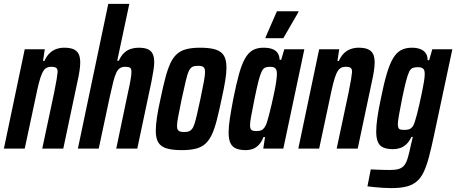

<svg xmlns="http://www.w3.org/2000/svg" viewBox="-30 -763 2343 986"><path d="M-10 0 97 -510H200L191 -450H198Q210 -476 225.5 -490.5Q241 -505 260 -511.5Q279 -518 299 -518Q330 -518 348 -510Q366 -502 374 -485.5Q382 -469 382 -441Q382 -425 378.5 -400.5Q375 -376 368 -345L295 0H187L248 -287Q257 -331 261 -356Q265 -381 266 -394Q266 -405 262.5 -410.5Q259 -416 251.5 -418Q244 -420 233 -420Q216 -420 205 -412Q194 -404 185.5 -385Q177 -366 169 -334Q161 -302 151 -253L97 0Z M370 0 526 -743H634L572 -451H580Q592 -477 607.5 -491.5Q623 -506 642 -512Q661 -518 681 -518Q711 -518 728.5 -510.5Q746 -503 754 -486.5Q762 -470 762 -443Q762 -427 758 -401.5Q754 -376 748 -345L675 0H567L627 -287Q637 -331 641 -356Q645 -381 645 -393Q645 -411 637.5 -415.5Q630 -420 612 -420Q597 -420 586 -413Q575 -406 567 -389Q559 -372 551.5 -342.5Q544 -313 534 -267L477 0Z M904 8Q855 8 825.5 -1Q796 -10 783 -31.5Q770 -53 770 -91Q770 -120 776 -160.5Q782 -201 794 -254Q807 -317 819 -362.5Q831 -408 845 -438Q859 -468 878.5 -485.5Q898 -503 927 -510.5Q956 -518 998 -518Q1048 -518 1077.5 -508.5Q1107 -499 1120 -477Q1133 -455 1133 -416Q1133 -387 1126.5 -347.5Q1120 -308 1108 -254Q1095 -192 1083.5 -147Q1072 -102 1058 -72Q1044 -42 1024.5 -24.5Q1005 -7 975.5 0.5Q946 8 904 8ZM916 -85Q929 -85 938.5 -88Q948 -91 955.5 -100Q963 -109 969 -127.5Q975 -146 982 -177Q989 -208 999 -254Q1011 -311 1017 -344Q1023 -377 1023 -393Q1023 -407 1019 -413.5Q1015 -420 1007.5 -422.5Q1000 -425 987 -425Q969 -425 958.5 -420Q948 -415 940 -398.5Q932 -382 924 -347.5Q916 -313 903 -254Q892 -199 885.5 -166.5Q879 -134 879 -116Q879 -103 883 -96.5Q887 -90 895 -87.5Q903 -85 916 -85Z M1234 8Q1203 8 1183 0Q1163 -8 1153.5 -28Q1144 -48 1144 -83Q1144 -113 1150.5 -155Q1157 -197 1168 -255Q1183 -330 1197 -381Q1211 -432 1228 -462Q1245 -492 1267.5 -505Q1290 -518 1323 -518Q1351 -518 1369 -511Q1387 -504 1396 -490.5Q1405 -477 1406 -456H1414L1430 -510H1533L1425 0H1322L1331 -59H1323Q1313 -33 1298 -18Q1283 -3 1266.5 2.5Q1250 8 1234 8ZM1288 -90Q1301 -90 1310.5 -93.5Q1320 -97 1327.5 -107Q1335 -117 1341 -135Q1345 -148 1351.5 -172.5Q1358 -197 1365 -227.5Q1372 -258 1378.5 -289Q1385 -320 1388.5 -345Q1392 -370 1392 -383Q1392 -405 1383.5 -412.5Q1375 -420 1357 -420Q1342 -420 1332 -416Q1322 -412 1314 -396Q1306 -380 1297.5 -347Q1289 -314 1277 -255Q1266 -199 1260 -167.5Q1254 -136 1254 -120Q1254 -107 1257.5 -100.5Q1261 -94 1268.5 -92Q1276 -90 1288 -90ZM1333 -567 1334 -572 1392 -705H1503L1502 -700L1425 -567Z M1502 0 1609 -510H1712L1703 -450H1710Q1722 -476 1737.5 -490.5Q1753 -505 1772 -511.5Q1791 -518 1811 -518Q1842 -518 1860 -510Q1878 -502 1886 -485.5Q1894 -469 1894 -441Q1894 -425 1890.5 -400.5Q1887 -376 1880 -345L1807 0H1699L1760 -287Q1769 -331 1773 -356Q1777 -381 1778 -394Q1778 -405 1774.5 -410.5Q1771 -416 1763.5 -418Q1756 -420 1745 -420Q1728 -420 1717 -412Q1706 -404 1697.5 -385Q1689 -366 1681 -334Q1673 -302 1663 -253L1609 0Z M1979 203Q1958 203 1935.5 201.5Q1913 200 1893 198Q1873 196 1857 194L1874 107Q1893 108 1910.5 108.5Q1928 109 1943.5 109.5Q1959 110 1972 110Q2001 110 2018.5 104.5Q2036 99 2046.5 85.5Q2057 72 2064.5 46.5Q2072 21 2080 -18Q2083 -30 2085.5 -41Q2088 -52 2090 -60H2083Q2072 -37 2057.5 -23Q2043 -9 2025.5 -3Q2008 3 1989 3Q1959 3 1939.5 -5Q1920 -13 1911 -33Q1902 -53 1902 -87Q1902 -118 1908 -159.5Q1914 -201 1926 -257Q1941 -333 1956 -383.5Q1971 -434 1988.5 -463.5Q2006 -493 2029.5 -505.5Q2053 -518 2085 -518Q2109 -518 2127 -511.5Q2145 -505 2155.5 -491Q2166 -477 2166 -454H2174L2190 -510H2293L2198 -64Q2185 -3 2173 42.5Q2161 88 2146.5 119Q2132 150 2110.5 168.5Q2089 187 2057.5 195Q2026 203 1979 203ZM2048 -96Q2061 -96 2070.5 -99Q2080 -102 2087.5 -111Q2095 -120 2100 -137Q2104 -149 2110.5 -173Q2117 -197 2123.5 -226.5Q2130 -256 2136.5 -286.5Q2143 -317 2147 -342Q2151 -367 2151 -380Q2152 -402 2143.5 -410Q2135 -418 2116 -418Q2100 -418 2089.5 -414Q2079 -410 2071.5 -395Q2064 -380 2055.5 -347.5Q2047 -315 2035 -257Q2025 -207 2019 -172.5Q2013 -138 2013 -126Q2013 -112 2016.5 -105.5Q2020 -99 2028 -97.5Q2036 -96 2048 -96Z"/></svg>

Font: Saira ExtraCondensed
Style: Bold Italic
Weight: 700
Width: 2
Italic angle: -12°
Designer: Hector Gatti with collaboration of the Omnibus-Type team
Foundry: Omnibus-Type
Version: Version 1.101